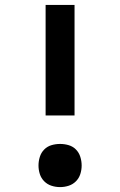

<svg xmlns="http://www.w3.org/2000/svg" viewBox="-20 -755 490 783"><path d="M166 -284V-735H284V-284ZM225 8Q207 8 190 2.5Q173 -3 160.5 -15.5Q148 -28 142.5 -45Q137 -62 137 -80Q137 -98 142.5 -115.5Q148 -133 160.5 -145.5Q173 -158 190 -163Q207 -168 225 -168Q243 -168 260 -163Q277 -158 289.5 -145.5Q302 -133 307.5 -115.5Q313 -98 313 -80Q313 -62 307.5 -45Q302 -28 289.5 -15.5Q277 -3 260 2.5Q243 8 225 8Z"/></svg>

Font: Zed Sans Extended
Style: Bold
Weight: 700
Width: 7
Designer: Belleve Invis
Foundry: Belleve Invis
Version: Version 1.0.0; ttfautohint (v1.8.4)